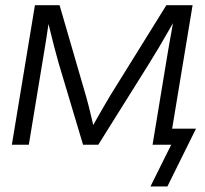

<svg xmlns="http://www.w3.org/2000/svg" viewBox="-20 -542 766 719"><path d="M24.4 0 110.8 -522.5H203.1L301.3 -184.6Q306.6 -166.5 310.8 -149.9Q314.9 -133.3 318.8 -117.4Q322.8 -101.6 326.2 -86.2Q329.6 -70.8 333.5 -55.2H318.8Q327.6 -70.8 336.2 -86.2Q344.7 -101.6 353.8 -117.4Q362.8 -133.3 372.6 -149.9Q382.3 -166.5 393.1 -184.6L603 -522.5H701.2L614.7 0H551.3L601.6 -304.7Q606 -331.5 609.9 -354.7Q613.8 -377.9 617.7 -398.9Q621.6 -419.9 625.2 -440.9Q628.9 -461.9 632.8 -483.9H644Q627 -454.1 610.8 -425.8Q594.7 -397.5 577.4 -368.2Q560.1 -338.9 539.1 -305.2L348.1 0H291L199.7 -305.2Q190.4 -338.9 182.6 -368.2Q174.8 -397.5 168.2 -425.8Q161.6 -454.1 153.8 -483.9H166.5Q163.1 -461.4 159.9 -440.4Q156.7 -419.4 153.6 -398.7Q150.4 -377.9 146.5 -355Q142.6 -332 138.2 -304.7L87.9 0ZM543.5 156.2 621.1 0H579.6L589.4 -60.1H713.9L606.9 156.2Z"/></svg>

Font: Inter 28pt Light
Style: Italic
Weight: 300
Italic angle: -9.3988°
Designer: Rasmus Andersson
Foundry: rsms
Version: Version 4.001;git-66647c0bb